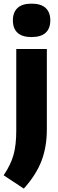

<svg xmlns="http://www.w3.org/2000/svg" viewBox="-48 -824 326 1080"><path d="M-27.5 162Q12.5 103 28 47.5Q43.5 -8 43.5 -89V-548.5H215.5V-96.5Q215.5 1 186 79.5Q156.5 158 86 237ZM24.5 -709.5Q24.5 -754.5 50.5 -779Q76.5 -803.5 129.5 -803.5Q182.5 -803.5 208.8 -779Q235 -754.5 235 -709.5Q235 -664 208.8 -639.8Q182.5 -615.5 129.5 -615.5Q76.5 -615.5 50.5 -639.8Q24.5 -664 24.5 -709.5Z"/></svg>

Font: Encode Sans Condensed ExtraBold
Style: Regular
Weight: 800
Width: 3
Designer: Multiple Designers
Foundry: Impallari Type
Version: Version 2.000